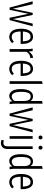

<svg xmlns="http://www.w3.org/2000/svg" viewBox="1622 -2392 964 4247"><g transform="rotate(90 2103.5 -269.0)"><path d="M10 -510H73L174 -72L264 -510H311L402 -72L502 -510H562L425 0H373L286 -416L199 0H147Z M616 -255Q616 -374 660.5 -446Q705 -518 796 -518Q847 -518 882 -487.5Q917 -457 934.5 -403.5Q952 -350 952 -280Q952 -270 951.5 -261Q951 -252 950 -244H677Q679 -142 708 -94.5Q737 -47 799 -47Q852 -47 902 -94L935 -55Q902 -21 866 -6.5Q830 8 800 8Q713 8 664.5 -58.5Q616 -125 616 -255ZM796 -463Q736 -463 709 -418Q682 -373 678 -294H895Q892 -374 869 -418.5Q846 -463 796 -463Z M1055 -510H1110L1122 -424Q1151 -469 1185 -493.5Q1219 -518 1262 -518V-456Q1219 -456 1187 -436Q1155 -416 1126 -375V0H1066V-388Q1066 -413 1065 -431Q1064 -449 1061 -471Z M1325 -255Q1325 -374 1369.5 -446Q1414 -518 1505 -518Q1556 -518 1591 -487.5Q1626 -457 1643.5 -403.5Q1661 -350 1661 -280Q1661 -270 1660.5 -261Q1660 -252 1659 -244H1386Q1388 -142 1417 -94.5Q1446 -47 1508 -47Q1561 -47 1611 -94L1644 -55Q1611 -21 1575 -6.5Q1539 8 1509 8Q1422 8 1373.5 -58.5Q1325 -125 1325 -255ZM1505 -463Q1445 -463 1418 -418Q1391 -373 1387 -294H1604Q1601 -374 1578 -418.5Q1555 -463 1505 -463Z M1776 0V-717L1836 -731V0Z M1951 -250Q1951 -383 1994 -450.5Q2037 -518 2111 -518Q2182 -518 2214 -461V-717L2274 -731V-122Q2274 -97 2275 -79Q2276 -61 2279 -39L2285 0H2229L2220 -62Q2201 -32 2172 -12Q2143 8 2103 8Q2035 8 1993 -55.5Q1951 -119 1951 -250ZM2012 -255Q2012 -143 2040.5 -95Q2069 -47 2112 -47Q2147 -47 2172 -64Q2197 -81 2214 -109V-320Q2214 -466 2115 -466Q2060 -466 2036 -414Q2012 -362 2012 -255Z M2356 -510H2419L2520 -72L2610 -510H2657L2748 -72L2848 -510H2908L2771 0H2719L2632 -416L2545 0H2493Z M2978 -683Q2978 -702 2990.5 -715Q3003 -728 3021 -728Q3040 -728 3052 -715Q3064 -702 3064 -683Q3064 -665 3052 -652Q3040 -639 3021 -639Q3003 -639 2990.5 -652Q2978 -665 2978 -683ZM2991 0V-510H3051V0Z M3204 -683Q3204 -702 3216.5 -715Q3229 -728 3247 -728Q3266 -728 3278 -715Q3290 -702 3290 -683Q3290 -665 3278 -652Q3266 -639 3247 -639Q3229 -639 3216.5 -652Q3204 -665 3204 -683ZM3073 177 3086 126Q3113 138 3141 138Q3176 138 3196.5 117Q3217 96 3217 47V-510H3277V48Q3277 114 3240.5 153.5Q3204 193 3143 193Q3127 193 3107.5 188.5Q3088 184 3073 177Z M3391 -250Q3391 -383 3434 -450.5Q3477 -518 3551 -518Q3622 -518 3654 -461V-717L3714 -731V-122Q3714 -97 3715 -79Q3716 -61 3719 -39L3725 0H3669L3660 -62Q3641 -32 3612 -12Q3583 8 3543 8Q3475 8 3433 -55.5Q3391 -119 3391 -250ZM3452 -255Q3452 -143 3480.5 -95Q3509 -47 3552 -47Q3587 -47 3612 -64Q3637 -81 3654 -109V-320Q3654 -466 3555 -466Q3500 -466 3476 -414Q3452 -362 3452 -255Z M3829 -255Q3829 -374 3873.5 -446Q3918 -518 4009 -518Q4060 -518 4095 -487.5Q4130 -457 4147.5 -403.5Q4165 -350 4165 -280Q4165 -270 4164.5 -261Q4164 -252 4163 -244H3890Q3892 -142 3921 -94.5Q3950 -47 4012 -47Q4065 -47 4115 -94L4148 -55Q4115 -21 4079 -6.5Q4043 8 4013 8Q3926 8 3877.5 -58.5Q3829 -125 3829 -255ZM4009 -463Q3949 -463 3922 -418Q3895 -373 3891 -294H4108Q4105 -374 4082 -418.5Q4059 -463 4009 -463Z"/></g></svg>

Font: Radio Canada Condensed Light
Style: Regular
Weight: 300
Width: 3
Designer: Charles Daoud, Etienne Aubert Bonn, Alexandre Saumier Demers, Jacques Le Bailly
Foundry: Radio-Canada
Version: Version 2.104; ttfautohint (v1.8.4.7-5d5b);gftools[0.9.28.de